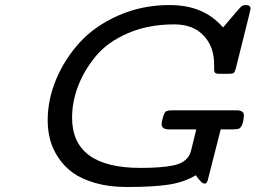

<svg xmlns="http://www.w3.org/2000/svg" viewBox="-20 -726 1008 757"><path d="M168 -252Q168 -333 201.4 -413.1Q234.9 -493.2 294.4 -558.6Q354 -624 447 -665Q540 -706.1 648.9 -706.1Q783.7 -706.1 858.9 -618.2H859.9Q926.8 -697.3 932.1 -701.2Q938 -706.1 949.2 -706.1Q968.3 -706.1 967.8 -690.9Q967.8 -688 939 -573Q910.2 -458 909.2 -454.1Q905.3 -440.9 900.6 -438Q896 -435.1 883.8 -435.1H845.2Q832 -435.1 828.1 -439Q824.2 -442.9 824.2 -452.1V-473.1Q824.2 -542 782.7 -585.9Q741.2 -629.9 667 -629.9Q564 -629.9 482.9 -594.5Q401.9 -559.1 356 -502.4Q310.1 -445.8 287.1 -384.5Q264.2 -323.2 264.2 -262.2Q264.2 -64 534.2 -64Q616.2 -64 664.1 -74Q711.9 -84 728 -117.2Q731 -122.1 734.9 -138.4Q738.8 -154.8 744.9 -179.4Q751 -204.1 753.9 -215.8H646Q617.2 -215.8 617.2 -236.8Q617.2 -245.6 621.1 -257.8Q627 -281.7 633.5 -286.4Q640.1 -291 659.2 -291H916Q941.9 -290 941.9 -270Q938 -227.1 922.9 -219.2Q917 -216.3 897 -215.8H850.1L799.8 -18.1Q795.9 -2 787.1 -2Q773.9 -2 752 -35.2Q706.1 -7.3 644.5 2Q583 11.2 484.9 11.2H478Q410.2 11.2 356 -4.4Q301.8 -20 267.3 -44.9Q232.9 -69.8 210 -104.5Q187 -139.2 177.5 -175.5Q168 -211.9 168 -252Z"/></svg>

Font: CMU Concrete
Style: BoldItalic
Weight: 700
Italic angle: -14.04°
Version: Version 0.7.0